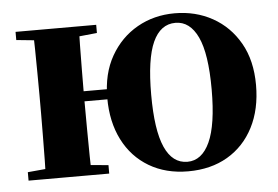

<svg xmlns="http://www.w3.org/2000/svg" viewBox="-45 -624 1018 702"><g transform="rotate(-5 464.0 -273.0)"><path d="M34 0V-31L144 -41H221L330 -31V0ZM34 -516V-546H330V-516L221 -505H144ZM97 0Q99 -26 99.5 -68.5Q100 -111 100.5 -157Q101 -203 101 -238V-308Q101 -343 100.5 -389Q100 -435 99.5 -478Q99 -521 97 -546H266Q265 -521 264.5 -477.5Q264 -434 263.5 -386.5Q263 -339 263 -300V-276Q263 -222 263.5 -168Q264 -114 264.5 -70Q265 -26 266 0ZM181 -271V-308H434V-271ZM619 17Q537 17 475.5 -19.5Q414 -56 380.5 -122Q347 -188 347 -276Q347 -365 383.5 -429Q420 -493 481.5 -528Q543 -563 619 -563Q696 -563 758 -528.5Q820 -494 856.5 -430Q893 -366 893 -276Q893 -187 859 -121Q825 -55 763.5 -19Q702 17 619 17ZM619 -18Q672 -18 701 -81Q730 -144 730 -274Q730 -405 701 -466.5Q672 -528 619 -528Q564 -528 536 -466.5Q508 -405 508 -274Q508 -144 536 -81Q564 -18 619 -18Z"/></g></svg>

Font: Noto Serif JP Black
Style: Regular
Weight: 900
Designer: Ryoko NISHIZUKA 西塚涼子 (kana & ideographs); Frank Grießhammer (Latin, Greek & Cyrillic); Wenlong ZHANG 张文龙 (bopomofo); San
Foundry: Adobe
Version: Version 2.003-H1;hotconv 1.1.1;makeotfexe 2.6.0